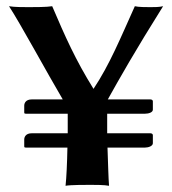

<svg xmlns="http://www.w3.org/2000/svg" viewBox="-20 -595 554 618"><path d="M64 -229H198C198 -209 198 -187 198 -166H82C63 -166 58 -154 58 -146V-126C58 -121 58 -120 64 -120H197C196 -70 194 -24 191 3C206 0 257 0 271 0C285 0 316 0 331 3C329 -20 328 -67 326 -120H447C458 -120 472 -125 472 -134V-160C472 -164 468 -166 464 -166H325C325 -187 325 -209 325 -229H447C458 -229 472 -233 472 -242V-269C472 -273 468 -275 464 -275H327C365 -343 414 -430 505 -575C493 -572 476 -572 464 -572C451 -572 425 -572 414 -575C368 -473 333 -387 281 -309C223 -402 189 -479 148 -575C132 -572 88 -572 72 -572C56 -572 25 -572 9 -575C44 -522 134 -356 182 -275H82C63 -275 58 -263 58 -255V-235C58 -230 58 -229 64 -229Z"/></svg>

Font: Libertinus Sans
Style: Bold
Weight: 700
Designer: Philipp H. Poll, Khaled Hosny
Foundry: Caleb Maclennan
Version: Version 7.050;RELEASE